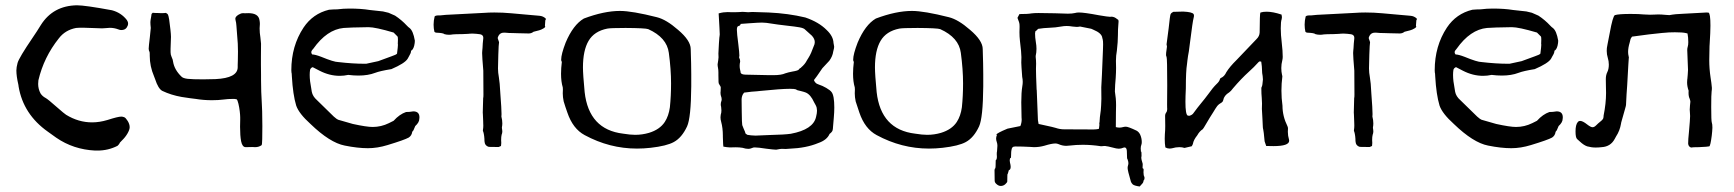

<svg xmlns="http://www.w3.org/2000/svg" viewBox="-20 -547 6458 715"><path d="M343.3 13.7H334.5Q253.4 9.8 189.5 -34.2Q173.8 -44.9 158.2 -56.6Q66.9 -121.1 49.3 -224.6Q48.8 -227.1 48.8 -228.8Q48.8 -230.5 48.3 -231.9Q41 -263.2 41 -284.7Q41 -295.9 45.4 -312.5Q50.8 -332 101.6 -406.7Q117.7 -430.2 132.3 -454.1Q177.7 -525.9 266.6 -527.3Q296.9 -527.3 397 -508.8Q431.6 -499.5 452.6 -472.2Q457 -465.8 457 -459Q457 -452.1 452.1 -444.8Q445.8 -435.1 431.6 -435.1Q426.3 -435.1 420.9 -437.5Q405.3 -443.4 389.2 -443.4Q382.3 -443.4 375.5 -442.4Q368.7 -441.4 359.9 -441.4Q345.7 -441.4 325.9 -442.6Q306.2 -443.8 289.6 -443.8Q272.5 -443.8 263.2 -442.9Q222.7 -435.1 199.2 -404.3Q143.1 -334 123 -248Q122.1 -241.2 122.1 -234.4Q122.1 -215.8 130.9 -199.2Q137.7 -188.5 149.9 -182.1Q157.7 -178.2 192.4 -147.5Q219.7 -123.5 226.1 -119.6Q272 -91.3 322.8 -91.3Q350.6 -91.3 379.9 -100.1Q419.4 -112.8 431.6 -112.8Q436.5 -112.8 442.4 -110.6Q448.2 -108.4 455.6 -96.4Q462.9 -84.5 462.9 -73.2Q462.9 -64 454.8 -50Q446.8 -36.1 434.1 -23.9Q424.8 -15.1 424.8 -12.2Q420.9 -6.8 417.5 -3.9Q382.8 13.7 343.3 13.7Z M930.2 1 919.4 0.5 895 1Q882.3 1 877.9 -21Q874 -41 874 -75.2Q874 -90.8 874.5 -101.1V-109.9Q874.5 -118.2 872.8 -132.6Q871.1 -147 867.9 -160.6Q864.7 -174.3 861.3 -177.2L858.9 -177.7Q855.5 -178.7 851.6 -178.7Q827.6 -178.7 812 -176.3Q793.5 -173.8 769 -173.8Q737.8 -173.8 708.5 -178.7Q698.7 -180.2 688.5 -181.2Q671.9 -183.6 656.2 -186Q617.2 -192.9 584.5 -208.5Q569.3 -216.3 557.6 -252.4Q555.7 -258.3 553.7 -262.7Q537.6 -300.3 537.6 -339.4V-345.7Q537.6 -354 535.9 -356Q534.2 -357.9 533.7 -365.7Q533.7 -373 538.1 -409.2Q541.5 -437.5 541.5 -442.9Q540 -456.1 540 -464.8Q540 -469.7 543 -485.4L544.4 -495.1Q544.4 -495.6 548.8 -499.5Q553.7 -498.5 568.4 -498.5Q576.2 -498.5 580.1 -498H584.5Q588.9 -498 592.8 -498.5L597.7 -499Q603.5 -496.1 605.5 -492.7Q609.9 -483.4 614.7 -436.5Q616.7 -418.5 616.7 -409.7Q616.7 -400.9 616 -388.9Q615.2 -377 615.2 -365.7Q615.2 -361.8 615.2 -352.5Q615.2 -343.3 618.7 -335.9Q624.5 -323.2 624.5 -317.4Q629.4 -287.1 655.8 -261.7Q661.6 -255.4 679 -253.4Q696.3 -251.5 736.8 -251.5Q756.3 -251.5 782.2 -252.4Q865.2 -256.3 865.2 -296.9V-305.2Q865.2 -313 865.7 -321.3Q866.2 -329.6 866.2 -355Q866.2 -385.3 863.3 -413.1L860.4 -451.2Q859.9 -461.9 856.9 -473.1L856.4 -477.1Q856.4 -487.8 876 -496.1Q879.9 -498 886.2 -498L891.6 -497.6Q898.4 -498 904.8 -498Q942.4 -498 946.3 -472.2Q947.8 -464.8 947.8 -458Q947.8 -449.7 946.8 -441.4Q946.8 -424.8 949.7 -407.7Q952.1 -389.6 952.1 -384.3L951.7 -334V-305.2L952.1 -268.1V-249.5Q952.1 -207 955.1 -159.2Q956.5 -147 957 -77.6Q957 -49.8 956.5 -29.1Q956.1 -8.3 954.1 -6.3Q943.8 1 930.2 1Z M1343.8 -309.6 1388.7 -319.3Q1392.6 -320.3 1438 -337.4Q1455.6 -343.3 1458.5 -347.2Q1461.9 -373.5 1461.9 -380.4Q1461.9 -382.3 1461.4 -383.8L1461.9 -399.4Q1461.9 -409.7 1460.4 -411.1L1445.8 -425.8Q1377.9 -445.8 1352.5 -445.8Q1281.2 -444.8 1259.8 -442.9Q1197.3 -437 1146.5 -365.2Q1139.2 -357.9 1139.2 -352.5Q1139.2 -348.1 1142.6 -344.2Q1153.3 -344.2 1176.3 -335.4Q1223.6 -315.9 1239.7 -315.9Q1293.5 -309.6 1337.4 -309.6ZM1350.1 4.9Q1312 4.9 1263.7 -4.9Q1208.5 -15.6 1136.2 -85.4Q1093.3 -124 1083 -153.8Q1070.8 -194.3 1066.9 -262.2Q1066.4 -276.4 1065.4 -277.3L1064.9 -285.6Q1064.9 -375.5 1110.4 -444.3Q1145 -496.1 1205.1 -510.7Q1221.2 -512.2 1235.8 -512.2Q1258.8 -515.1 1281.2 -515.1Q1324.7 -515.1 1356.9 -509.8Q1381.3 -506.8 1406.2 -504.4L1426.8 -499.5L1451.2 -488.8Q1475.6 -472.7 1495.1 -451.7Q1500.5 -445.8 1504.9 -442.9Q1518.6 -432.6 1524.9 -395.5Q1524.9 -387.2 1522.5 -377Q1518.6 -361.8 1510.7 -357.9V-356.9Q1510.7 -349.6 1503.4 -337.9L1498 -328.1Q1487.3 -311 1437.5 -289.6Q1395 -282.7 1377.4 -275.9Q1350.6 -265.6 1314.9 -265.6Q1296.9 -265.6 1276.9 -268.1Q1260.7 -264.6 1245.1 -264.6Q1207 -264.6 1169.9 -283.7L1144.5 -296.9Q1137.7 -294.9 1134.8 -287.6Q1133.3 -278.3 1133.3 -268.1Q1133.3 -256.8 1134.8 -244.1L1141.1 -205.1Q1144.5 -188 1160.2 -174.3L1223.1 -112.8Q1235.4 -102.1 1239.3 -101.1L1293.9 -85.4Q1345.2 -74.2 1367.7 -74.2Q1399.4 -74.2 1428.2 -88.4Q1437 -92.3 1445.8 -97.2Q1467.8 -121.6 1492.2 -129.9L1504.9 -130.4Q1517.1 -132.3 1519 -132.3Q1542 -132.3 1542 -109.9L1541.5 -104.5Q1541.5 -91.3 1526.4 -77.6L1519.5 -61.5Q1516.1 -58.1 1515.1 -55.7Q1513.2 -42 1502 -34.7Q1486.3 -25.9 1423.3 -6.8Q1385.3 4.9 1350.1 4.9Z M1801.8 0Q1797.9 0 1793 -3.4Q1784.7 -9.3 1784.7 -19.5L1784.2 -20Q1784.2 -41 1779.8 -56.2Q1778.3 -58.1 1778.3 -60.5V-62Q1779.8 -70.8 1779.8 -79.1Q1779.8 -83.5 1779.5 -87.6Q1779.3 -91.8 1779.3 -96.2Q1779.3 -108.4 1778.3 -120.1Q1777.8 -120.6 1777.8 -127.9Q1777.8 -142.1 1779.3 -181.6Q1780.3 -184.1 1780.3 -194.3Q1780.3 -210.4 1779.8 -283.7Q1775.4 -335.4 1775.4 -349.6Q1775.4 -355.5 1775.9 -357.9Q1776.4 -360.4 1776.9 -368.4Q1777.3 -376.5 1777.8 -385.3Q1778.3 -390.6 1778.8 -395.3Q1779.3 -399.9 1779.5 -402.1Q1779.8 -404.3 1779.8 -406.2Q1779.8 -417 1768.1 -419.4Q1754.4 -421.4 1740.7 -421.9Q1730 -421.9 1722.7 -420.9Q1711.4 -419.9 1700.2 -419.9Q1676.8 -419.9 1666.5 -418.9Q1658.7 -417.5 1652.3 -417.5Q1642.6 -417.5 1634.8 -419.9Q1630.9 -424.3 1605 -425.3Q1599.6 -425.8 1597.7 -428.7Q1594.7 -441.4 1594.7 -455.1Q1594.7 -470.2 1598.6 -485.8Q1603 -489.7 1610.8 -489.7H1619.6Q1624 -490.2 1640.1 -491.7L1780.8 -499Q1800.8 -500.5 1820.8 -500.5Q1852.1 -500.5 1883.8 -497.6Q1907.7 -495.1 1938.5 -492.7Q1966.3 -490.2 1988.3 -488.3Q2002.9 -487.3 2012.7 -477.5V-476.1Q2012.7 -473.6 2010.7 -471.2Q2009.3 -453.1 2009.3 -451.2Q2009.3 -449.2 2010.7 -447.3Q2008.3 -443.4 2003.4 -440.9Q1995.1 -436 1987.8 -434.1Q1977.5 -431.2 1966.8 -428.7Q1959 -422.4 1949.2 -422.4H1948.2Q1930.7 -423.3 1908.2 -423.3L1892.6 -423.8Q1874.5 -423.8 1861.3 -425.3H1856.4Q1838.9 -425.3 1833.5 -406.2V-405.8Q1833.5 -403.3 1835.9 -397.5Q1838.4 -391.6 1838.4 -390.1V-389.2Q1836.9 -383.3 1835.7 -342.8Q1834.5 -302.2 1834.5 -292Q1834.5 -276.9 1837.9 -258.3Q1839.8 -246.6 1840.8 -234.9Q1841.8 -219.2 1843.3 -197.8Q1847.7 -141.6 1847.7 -122.1Q1847.7 -114.7 1847.2 -112.8Q1850.6 -100.1 1850.6 -87.4Q1850.6 -80.1 1849.1 -72.8V-70.3Q1849.1 -66.4 1850.1 -63L1850.6 -57.6Q1850.6 -51.3 1848.1 -45.4Q1846.2 -38.1 1846.2 -25.4Q1846.2 -20.5 1846.7 -14.6L1845.7 -3.4L1836.9 0.5Q1805.2 0 1801.8 0Z M2345.2 -44.9Q2371.6 -44.9 2396.5 -52.2Q2437 -64.5 2455.6 -92.8Q2470.2 -115.2 2474.6 -147.5Q2479 -189.5 2479 -236.3Q2479 -288.6 2470.7 -350.1Q2463.4 -407.2 2394 -438.5Q2383.8 -442.4 2309.6 -442.9Q2252.4 -442.9 2241.2 -440.4Q2192.9 -430.7 2171.9 -395Q2150.9 -359.4 2150.9 -295.9Q2150.9 -270 2157.2 -204.1Q2172.9 -64.5 2300.3 -49.3Q2327.1 -44.9 2345.2 -44.9ZM2352.1 6.3Q2250 6.3 2157.2 -43.9Q2113.3 -67.4 2092.8 -127.9Q2085.4 -148.4 2079.1 -169.4Q2075.7 -185.5 2075.7 -199.2L2076.2 -213.9Q2076.2 -219.2 2075.7 -221.7Q2069.3 -242.7 2069.3 -272.5Q2069.3 -293 2072.3 -316.9Q2069.8 -318.8 2069.8 -324.7Q2069.8 -345.2 2086.4 -388.2Q2114.3 -454.6 2154.3 -478Q2229.5 -506.3 2288.6 -506.3Q2334 -506.3 2426.3 -482.9Q2461.4 -474.1 2504.9 -436Q2552.2 -396 2552.2 -364.3L2553.7 -310.5Q2553.7 -287.1 2554.2 -270V-225.6Q2553.2 -107.9 2538.6 -76.2Q2519 -34.2 2489.3 -18.1Q2462.9 -3.4 2402.8 3.4Q2377 6.3 2352.1 6.3Z M2871.1 10.3H2869.1Q2861.8 10.3 2834 6.8Q2803.2 2 2791 2Q2787.1 2 2785.6 2.4Q2774.4 7.3 2766.6 7.3Q2756.8 7.3 2745.1 3.4Q2733.4 1.5 2720.2 1.5L2697.8 2Q2686.5 1.5 2673.8 -1Q2673.3 -2.9 2672.9 -10.7Q2671.9 -30.8 2671.9 -37.1V-42Q2671.9 -70.3 2665.5 -93.8Q2663.1 -102.1 2663.1 -110.4Q2663.1 -115.7 2664.1 -120.1Q2666.5 -126.5 2666.5 -135.7Q2666.5 -141.6 2665.5 -148.9Q2664.1 -153.8 2664.1 -157.7Q2664.1 -164.6 2666 -169.4Q2667.5 -172.9 2667.5 -176.8Q2667.5 -183.1 2664.6 -190.4Q2663.1 -195.3 2663.1 -202.6Q2663.1 -204.6 2663.6 -207.3Q2664.1 -210 2664.1 -221.7Q2663.6 -225.6 2659.7 -230.7Q2655.8 -235.8 2655.8 -241.2L2655.3 -266.6V-277.3Q2655.3 -287.1 2653.8 -294.2Q2652.3 -301.3 2652.3 -307.6Q2655.3 -324.7 2655.8 -333.5L2655.3 -347.7Q2655.3 -355.5 2657.2 -384.8L2659.7 -418.9L2660.6 -407.2V-412.1Q2660.6 -421.4 2659.2 -444.3Q2657.2 -477.1 2657 -483.4Q2656.7 -489.7 2656.2 -497.1L2658.2 -497.6Q2673.3 -502 2689.9 -502Q2702.1 -502 2705.1 -501.5Q2731.9 -501.5 2738.3 -502.4L2744.6 -502.9Q2749 -502.9 2753.4 -502.4Q2759.8 -501.5 2766.1 -501.5L2781.7 -502.4L2842.3 -500.5Q2915.5 -497.1 2979 -481.9Q3029.3 -464.8 3058.6 -435.1Q3083 -412.1 3084 -386.7Q3084.5 -382.8 3085.4 -379.2Q3086.4 -375.5 3086.4 -372.6Q3086.4 -368.2 3083 -355.5Q3080.6 -337.4 3068.4 -320.8L3042.5 -293Q3018.1 -256.8 3011.2 -249Q3011.7 -245.1 3016.4 -239.7Q3021 -234.4 3029.8 -231.9Q3042.5 -228 3057.1 -219.5Q3071.8 -210.9 3076.7 -204.1Q3086.9 -191.4 3086.9 -146.5Q3086.9 -129.9 3085 -107.9L3082 -72.8Q3082 -68.4 3080.6 -62Q3079.1 -55.7 3069.3 -48.3Q3059.6 -25.4 3026.9 -14.2Q2982.4 4.4 2919.9 6.8L2906.2 7.8Q2903.3 7.8 2901.6 7.6Q2899.9 7.3 2890.6 7.3Q2886.2 7.3 2871.1 10.3ZM2793.5 -42Q2825.7 -43.5 2851.1 -44.4Q2899.9 -45.4 2924.8 -48.8Q3008.8 -64.5 3019 -111.8Q3022.5 -125.5 3022.5 -134.8L3021.5 -144Q3021.5 -147.5 3018.1 -154.3L3017.6 -155.3Q3014.6 -159.7 3011.7 -166Q2999 -194.3 2981.4 -202.1Q2975.6 -204.6 2963.9 -207.5Q2945.3 -211.4 2945.3 -213.4L2945.8 -213.9Q2939 -216.3 2921.4 -216.3Q2889.6 -216.3 2812.5 -208.5L2798.3 -207Q2783.2 -206.5 2751 -202.1L2750 -200.7Q2742.7 -192.4 2741.7 -178.2L2742.2 -131.8Q2742.7 -86.4 2744.1 -81.1Q2745.1 -77.1 2749.5 -67.4Q2755.4 -54.7 2755.4 -52.7Q2755.4 -48.8 2763.2 -44.9Q2775.4 -42.5 2793.5 -42ZM2845.2 -267.1H2859.9Q2889.6 -267.1 2904.3 -273.9Q2916 -277.8 2929.7 -280.3Q2953.6 -284.2 2955.1 -288.6Q2956.1 -291.5 2962.9 -294.9L2963.4 -295.9Q2978 -308.1 2984.9 -322.3Q2987.3 -326.7 2991.2 -332.5Q3000.5 -347.2 3010.3 -375Q3014.2 -382.3 3014.2 -390.1Q3014.2 -402.3 3003.4 -414.1L2978.5 -436.5Q2973.6 -442.4 2957 -445.3Q2940.4 -448.2 2912.6 -451.2Q2880.4 -454.6 2834 -461.9Q2825.7 -462.9 2817.4 -462.9Q2805.2 -462.9 2771 -460.4Q2753.9 -459.5 2738.3 -458Q2736.8 -451.7 2731.9 -450.7Q2730 -450.2 2728 -449.2Q2724.1 -446.3 2724.1 -436Q2724.1 -422.9 2729.5 -382.3Q2733.4 -350.6 2733.4 -339.8Q2733.4 -336.4 2732.4 -333Q2732.4 -331.5 2733.9 -329.1Q2736.3 -325.7 2736.3 -317.4Q2734.4 -309.6 2734.4 -301.8Q2734.4 -293.9 2736.3 -286.1Q2737.8 -281.7 2737.8 -277.3Q2739.3 -269.5 2755.9 -269Z M3432.6 -44.9Q3459 -44.9 3483.9 -52.2Q3524.4 -64.5 3543 -92.8Q3557.6 -115.2 3562 -147.5Q3566.4 -189.5 3566.4 -236.3Q3566.4 -288.6 3558.1 -350.1Q3550.8 -407.2 3481.4 -438.5Q3471.2 -442.4 3397 -442.9Q3339.8 -442.9 3328.6 -440.4Q3280.3 -430.7 3259.3 -395Q3238.3 -359.4 3238.3 -295.9Q3238.3 -270 3244.6 -204.1Q3260.3 -64.5 3387.7 -49.3Q3414.6 -44.9 3432.6 -44.9ZM3439.5 6.3Q3337.4 6.3 3244.6 -43.9Q3200.7 -67.4 3180.2 -127.9Q3172.9 -148.4 3166.5 -169.4Q3163.1 -185.5 3163.1 -199.2L3163.6 -213.9Q3163.6 -219.2 3163.1 -221.7Q3156.7 -242.7 3156.7 -272.5Q3156.7 -293 3159.7 -316.9Q3157.2 -318.8 3157.2 -324.7Q3157.2 -345.2 3173.8 -388.2Q3201.7 -454.6 3241.7 -478Q3316.9 -506.3 3376 -506.3Q3421.4 -506.3 3513.7 -482.9Q3548.8 -474.1 3592.3 -436Q3639.6 -396 3639.6 -364.3L3641.1 -310.5Q3641.1 -287.1 3641.6 -270V-225.6Q3640.6 -107.9 3626 -76.2Q3606.4 -34.2 3576.7 -18.1Q3550.3 -3.4 3490.2 3.4Q3464.4 6.3 3439.5 6.3Z M4224.1 147.5Q4205.6 145 4198.7 140.1Q4192.9 134.3 4191.4 129.4Q4179.2 87.9 4179.2 78.6Q4179.2 73.7 4180.7 69.1Q4182.1 64.5 4182.1 61Q4182.1 55.7 4180.2 50.3Q4178.2 43 4177.2 43V43.9Q4176.8 17.6 4176.3 14.6Q4175.3 2 4167.5 2Q4165.5 2 4163.6 2.9Q4154.8 6.8 4146.5 6.8Q4138.2 6.8 4123 2.4Q4115.2 0 4106.9 -1.5Q4104.5 -1.5 4100.8 -2.4Q4097.2 -3.4 4092.3 -3.4Q4089.8 -3.4 4087.2 -2.9Q4084.5 -2.4 4080.1 -2.4Q4045.4 -7.8 4012.2 -7.8Q3987.8 -7.8 3963.4 -4.9Q3957 -3.9 3950.7 -3.9Q3936 -3.9 3921.9 -10.3Q3916 -12.7 3910.2 -12.7Q3896.5 -12.7 3869.6 -4.4Q3850.6 1 3830.6 1Q3822.8 1 3814.5 0Q3788.1 -1.5 3761.2 -1.5Q3753.9 -1.5 3750.7 1.5Q3747.6 4.4 3746.6 12.2Q3745.6 13.2 3745.1 34.7Q3745.1 42 3743.7 42Q3743.2 42 3742.2 40.5Q3740.2 45.9 3740.2 51.3Q3740.2 54.7 3741.2 58.6Q3743.7 67.9 3743.7 74.2Q3743.7 85 3736.8 86.9Q3735.4 90.3 3732.9 100.6L3732.4 100.1Q3731 100.1 3731 128.9Q3730.5 132.8 3723.4 139.2Q3716.3 145.5 3706.5 145.5Q3697.8 145.5 3689 136.7Q3684.1 131.8 3684.1 125.5Q3684.1 90.8 3683.6 86.4Q3683.6 84 3684.6 81.5Q3687.5 80.6 3687.5 72.3Q3687.5 52.2 3688 49.8Q3692.4 47.4 3692.4 36.1L3691.9 27.8Q3691.9 18.6 3692.9 16.6L3694.3 -4.4Q3694.3 -11.7 3691.9 -18.3Q3689.5 -24.9 3689.5 -31.2Q3689.5 -37.6 3692.4 -43.5Q3690.9 -44.4 3690.9 -45.9Q3690.9 -50.8 3731.9 -67.9Q3767.1 -74.7 3779.8 -77.6Q3784.7 -89.8 3784.7 -102.1L3784.2 -109.4Q3784.2 -130.4 3783.2 -165.5Q3783.2 -203.1 3787.1 -226.1Q3788.6 -234.4 3788.6 -242.2Q3788.6 -251.5 3786.6 -260.7Q3783.2 -305.2 3783.2 -314L3783.7 -334Q3783.7 -350.6 3778.3 -394Q3776.4 -410.6 3776.4 -427.2Q3776.4 -437.5 3776.9 -447.3Q3776.9 -451.2 3776.6 -455.3Q3776.4 -459.5 3774.7 -465.1Q3772.9 -470.7 3769 -480.5Q3770.5 -483.9 3772.5 -487.3Q3774.4 -490.7 3776.4 -494.6Q3808.1 -494.6 3820.8 -497.1Q3830.1 -498.5 3847.7 -498.5Q3878.9 -498.5 3908.2 -497.6Q3943.8 -496.1 3956.5 -496.1Q3972.7 -496.1 3982.9 -498.5Q3989.7 -500.5 3998 -500.5Q4018.1 -500.5 4072.3 -490.2Q4106 -484.4 4113.8 -484.4L4118.7 -484.9Q4130.4 -484.9 4141.1 -475.1Q4145.5 -474.6 4145.5 -466.8Q4145.5 -461.9 4144.5 -453.1Q4143.1 -439.5 4143.1 -415.8Q4143.1 -392.1 4139.2 -358.4Q4135.7 -339.8 4135.7 -320.3L4136.2 -294.4Q4136.2 -277.8 4134.8 -256.3Q4132.3 -231 4131.8 -206.5Q4136.2 -181.2 4136.2 -155.3Q4136.2 -141.6 4135.7 -128.4Q4135.3 -110.4 4135.3 -73.7Q4142.1 -71.8 4148.4 -71.8Q4155.3 -71.8 4161.1 -73.5Q4167 -75.2 4172.9 -75.2Q4181.6 -75.2 4212.4 -60.5Q4221.2 -55.7 4226.1 -45.4Q4231.9 -32.2 4231.9 -18.1Q4231.9 -11.7 4230.5 -8.3Q4228 -2 4228 5.9L4229 19.5Q4229 18.1 4230 16.6Q4231 18.6 4231 33.7Q4230 38.6 4230 40.5Q4230 45.9 4234.4 59.6Q4235.4 62 4235.4 65.4Q4235.4 73.2 4234.9 78.1Q4234.9 80.6 4238.3 81.5Q4238.8 83 4238.8 85L4238.3 94.7Q4238.3 106.4 4241.7 111.8L4242.2 116.2Q4242.2 122.1 4238.3 126Q4238.3 132.3 4233.4 137.2Q4228.5 142.1 4224.1 147.5ZM4051.8 -64.9Q4061.5 -64.9 4071.8 -66.9L4072.8 -70.3Q4074.2 -77.6 4074.2 -82L4073.7 -87.9Q4073.7 -90.3 4074.7 -92.8Q4075.7 -112.8 4077.6 -123.5Q4079.6 -134.3 4080.6 -154.8Q4081.5 -172.4 4081.5 -178.7L4081.1 -221.7L4083.5 -267.6L4087.4 -361.8L4087.9 -381.8Q4087.9 -395.5 4086.4 -400.4Q4085.4 -402.3 4085 -405.3Q4083.5 -423.3 4051.3 -436.5L4043.5 -439.9Q4022.5 -443.8 4002 -448.2Q3996.1 -446.8 3989.3 -446.8L3973.6 -448.2Q3962.9 -450.2 3952.1 -450.2Q3941.9 -450.2 3931.6 -448.2Q3910.6 -444.3 3888.4 -443.6Q3866.2 -442.9 3845.7 -439.5Q3840.3 -433.1 3838.4 -432.4Q3836.4 -431.6 3835.9 -430.9Q3835.4 -430.2 3834.5 -422.9Q3834.5 -407.7 3837.4 -390.6Q3839.8 -377.4 3839.8 -365.2Q3839.8 -351.6 3836.9 -338.9V-334.5Q3838.4 -322.3 3838.4 -309.6L3837.9 -290.5Q3837.9 -270 3840.3 -213.9L3840.8 -210.9L3845.2 -99.6Q3845.2 -97.7 3847.7 -85.4L3867.2 -81.1Q3904.3 -73.2 3911.1 -70.8Q3926.8 -65.4 3942.9 -65.4Z M4335.9 6.3Q4327.6 6.3 4319.8 2Q4317.4 -12.2 4317.4 -30.3L4317.9 -46.9Q4319.3 -62 4319.3 -77.6L4318.8 -116.2Q4318.8 -123 4322.8 -127.9Q4326.7 -132.8 4326.7 -141.1Q4326.7 -142.6 4326.4 -144.3Q4326.2 -146 4326.2 -157.7Q4326.7 -180.7 4326.7 -229.5Q4326.7 -330.1 4324.2 -335.4Q4322.3 -337.9 4322.3 -342.8Q4322.3 -350.1 4324 -360.4Q4325.7 -370.6 4325.7 -373.5Q4325.7 -376 4325 -377.7Q4324.2 -379.4 4324.2 -381.8L4332 -441.4Q4336.9 -488.8 4339.1 -493.9Q4341.3 -499 4349.1 -502.9L4386.2 -503.9Q4419.4 -502.4 4424.8 -494.6Q4426.3 -492.2 4426.3 -488.8Q4426.3 -484.9 4424.8 -479.5Q4421.4 -467.3 4412.1 -393.1Q4408.7 -364.3 4407.2 -355.5Q4403.8 -338.4 4401.9 -321.8Q4401.4 -314.9 4400.4 -308.6Q4396 -282.7 4396 -217.3Q4394.5 -186.5 4394.5 -168Q4394.5 -121.1 4402.8 -116.7L4408.7 -115.7Q4420.4 -118.7 4425.3 -127Q4439.5 -146.5 4452.9 -162.6Q4466.3 -178.7 4479 -195.8Q4497.1 -221.2 4510.3 -233.9Q4521 -243.7 4522.9 -252Q4522.9 -254.9 4526.9 -256.8Q4539.6 -262.2 4546.9 -278.3Q4559.6 -298.8 4585 -323.7L4659.2 -401.4Q4670.4 -412.1 4670.9 -426.3Q4671.4 -495.1 4673.3 -499L4674.3 -500.5Q4684.1 -503.4 4696.8 -503.4Q4720.2 -503.4 4752.4 -492.7Q4753.9 -486.8 4753.9 -483.4Q4753.9 -479 4752.9 -475.6Q4749.5 -467.3 4749.5 -441.4Q4749.5 -417.5 4753.2 -387.5Q4756.8 -357.4 4756.8 -335.4Q4756.8 -329.1 4755.4 -323.2Q4751.5 -308.1 4751.5 -293.5Q4751.5 -280.3 4754.4 -267.1Q4755.4 -265.6 4755.4 -262.2Q4752 -235.4 4752 -209.5Q4752 -181.2 4755.9 -153.3Q4755.9 -114.3 4774.4 -77.1Q4776.4 -73.2 4776.4 -68.4Q4775.9 -65.9 4775.9 -56.2Q4775.9 -41.5 4780.3 -26.9L4780.8 -22.9Q4780.8 -2.9 4722.2 -2.9L4695.3 -3.4Q4692.4 -12.7 4690.4 -17.6Q4689.5 -18.6 4689 -24.4Q4686 -58.1 4684.3 -64.2Q4682.6 -70.3 4682.6 -76.7Q4682.1 -91.8 4681.2 -106Q4679.7 -123.5 4679.2 -141.6L4679.7 -161.6Q4679.7 -172.4 4678.7 -182.6Q4677.2 -196.8 4677.2 -218.3Q4677.2 -221.7 4679.2 -224.9Q4681.2 -228 4683.1 -251Q4683.1 -257.3 4682.1 -263.7Q4679.7 -274.9 4679.7 -286.6Q4679.7 -298.3 4676.8 -317.4Q4673.8 -318.4 4671.9 -318.4Q4668.9 -318.4 4666.5 -315.4Q4649.4 -296.4 4631.3 -280.3Q4601.6 -253.4 4571.8 -218.3Q4563.5 -207 4557.6 -203.1Q4538.1 -191.4 4535.2 -173.8Q4534.2 -168.5 4529.8 -165.5Q4519 -159.7 4512.7 -151.9Q4507.8 -145.5 4497.6 -128.4Q4484.9 -108.9 4472.9 -88.1Q4460.9 -67.4 4459 -65.9Q4446.8 -58.1 4438.5 -43Q4424.8 -25.9 4422.4 -11.7Q4421.9 -8.8 4418 -2.4Q4415 -1.5 4397.5 2.4Q4393.1 3.9 4391.1 3.9Q4382.3 1 4372.1 1Q4358.4 1 4343.8 5.4Q4339.8 6.3 4335.9 6.3Z M5045.4 0Q5041.5 0 5036.6 -3.4Q5028.3 -9.3 5028.3 -19.5L5027.8 -20Q5027.8 -41 5023.4 -56.2Q5022 -58.1 5022 -60.5V-62Q5023.4 -70.8 5023.4 -79.1Q5023.4 -83.5 5023.2 -87.6Q5022.9 -91.8 5022.9 -96.2Q5022.9 -108.4 5022 -120.1Q5021.5 -120.6 5021.5 -127.9Q5021.5 -142.1 5022.9 -181.6Q5023.9 -184.1 5023.9 -194.3Q5023.9 -210.4 5023.4 -283.7Q5019 -335.4 5019 -349.6Q5019 -355.5 5019.5 -357.9Q5020 -360.4 5020.5 -368.4Q5021 -376.5 5021.5 -385.3Q5022 -390.6 5022.5 -395.3Q5022.9 -399.9 5023.2 -402.1Q5023.4 -404.3 5023.4 -406.2Q5023.4 -417 5011.7 -419.4Q4998 -421.4 4984.4 -421.9Q4973.6 -421.9 4966.3 -420.9Q4955.1 -419.9 4943.8 -419.9Q4920.4 -419.9 4910.2 -418.9Q4902.3 -417.5 4896 -417.5Q4886.2 -417.5 4878.4 -419.9Q4874.5 -424.3 4848.6 -425.3Q4843.3 -425.8 4841.3 -428.7Q4838.4 -441.4 4838.4 -455.1Q4838.4 -470.2 4842.3 -485.8Q4846.7 -489.7 4854.5 -489.7H4863.3Q4867.7 -490.2 4883.8 -491.7L5024.4 -499Q5044.4 -500.5 5064.5 -500.5Q5095.7 -500.5 5127.4 -497.6Q5151.4 -495.1 5182.1 -492.7Q5210 -490.2 5231.9 -488.3Q5246.6 -487.3 5256.3 -477.5V-476.1Q5256.3 -473.6 5254.4 -471.2Q5252.9 -453.1 5252.9 -451.2Q5252.9 -449.2 5254.4 -447.3Q5252 -443.4 5247.1 -440.9Q5238.8 -436 5231.4 -434.1Q5221.2 -431.2 5210.4 -428.7Q5202.6 -422.4 5192.9 -422.4H5191.9Q5174.3 -423.3 5151.9 -423.3L5136.2 -423.8Q5118.2 -423.8 5105 -425.3H5100.1Q5082.5 -425.3 5077.1 -406.2V-405.8Q5077.1 -403.3 5079.6 -397.5Q5082 -391.6 5082 -390.1V-389.2Q5080.6 -383.3 5079.3 -342.8Q5078.1 -302.2 5078.1 -292Q5078.1 -276.9 5081.5 -258.3Q5083.5 -246.6 5084.5 -234.9Q5085.4 -219.2 5086.9 -197.8Q5091.3 -141.6 5091.3 -122.1Q5091.3 -114.7 5090.8 -112.8Q5094.2 -100.1 5094.2 -87.4Q5094.2 -80.1 5092.8 -72.8V-70.3Q5092.8 -66.4 5093.8 -63L5094.2 -57.6Q5094.2 -51.3 5091.8 -45.4Q5089.8 -38.1 5089.8 -25.4Q5089.8 -20.5 5090.3 -14.6L5089.4 -3.4L5080.6 0.5Q5048.8 0 5045.4 0Z M5601.6 -309.6 5646.5 -319.3Q5650.4 -320.3 5695.8 -337.4Q5713.4 -343.3 5716.3 -347.2Q5719.7 -373.5 5719.7 -380.4Q5719.7 -382.3 5719.2 -383.8L5719.7 -399.4Q5719.7 -409.7 5718.3 -411.1L5703.6 -425.8Q5635.7 -445.8 5610.4 -445.8Q5539.1 -444.8 5517.6 -442.9Q5455.1 -437 5404.3 -365.2Q5397 -357.9 5397 -352.5Q5397 -348.1 5400.4 -344.2Q5411.1 -344.2 5434.1 -335.4Q5481.4 -315.9 5497.6 -315.9Q5551.3 -309.6 5595.2 -309.6ZM5607.9 4.9Q5569.8 4.9 5521.5 -4.9Q5466.3 -15.6 5394 -85.4Q5351.1 -124 5340.8 -153.8Q5328.6 -194.3 5324.7 -262.2Q5324.2 -276.4 5323.2 -277.3L5322.8 -285.6Q5322.8 -375.5 5368.2 -444.3Q5402.8 -496.1 5462.9 -510.7Q5479 -512.2 5493.7 -512.2Q5516.6 -515.1 5539.1 -515.1Q5582.5 -515.1 5614.7 -509.8Q5639.2 -506.8 5664.1 -504.4L5684.6 -499.5L5709 -488.8Q5733.4 -472.7 5752.9 -451.7Q5758.3 -445.8 5762.7 -442.9Q5776.4 -432.6 5782.7 -395.5Q5782.7 -387.2 5780.3 -377Q5776.4 -361.8 5768.6 -357.9V-356.9Q5768.6 -349.6 5761.2 -337.9L5755.9 -328.1Q5745.1 -311 5695.3 -289.6Q5652.8 -282.7 5635.3 -275.9Q5608.4 -265.6 5572.8 -265.6Q5554.7 -265.6 5534.7 -268.1Q5518.6 -264.6 5502.9 -264.6Q5464.8 -264.6 5427.7 -283.7L5402.3 -296.9Q5395.5 -294.9 5392.6 -287.6Q5391.1 -278.3 5391.1 -268.1Q5391.1 -256.8 5392.6 -244.1L5398.9 -205.1Q5402.3 -188 5418 -174.3L5481 -112.8Q5493.2 -102.1 5497.1 -101.1L5551.8 -85.4Q5603 -74.2 5625.5 -74.2Q5657.2 -74.2 5686 -88.4Q5694.8 -92.3 5703.6 -97.2Q5725.6 -121.6 5750 -129.9L5762.7 -130.4Q5774.9 -132.3 5776.9 -132.3Q5799.8 -132.3 5799.8 -109.9L5799.3 -104.5Q5799.3 -91.3 5784.2 -77.6L5777.3 -61.5Q5773.9 -58.1 5772.9 -55.7Q5771 -42 5759.8 -34.7Q5744.1 -25.9 5681.2 -6.8Q5643.1 4.9 5607.9 4.9Z M6277.3 2.4Q6267.6 -1 6266.6 -12.2Q6266.6 -27.8 6269.5 -54.7Q6273.9 -103 6273.9 -114.7Q6273.9 -122.6 6273.2 -127.9Q6272.5 -133.3 6272.5 -138.7Q6272.5 -146.5 6273.4 -153.8Q6274.4 -161.1 6274.9 -168.5Q6274.4 -173.3 6272.5 -178.7Q6268.1 -187.5 6268.1 -200.2V-206.1L6268.6 -208L6268.1 -210Q6262.7 -225.6 6262.7 -240.2Q6262.7 -245.6 6263.2 -250.5L6263.7 -253.4Q6264.2 -261.2 6265.1 -269.5Q6266.1 -277.8 6266.1 -286.6L6263.2 -360.8Q6263.2 -367.2 6265.1 -373.3Q6267.1 -379.4 6267.1 -390.1Q6267.1 -408.2 6264.2 -422.4L6258.3 -423.8Q6246.6 -426.8 6217.3 -426.8Q6193.4 -426.8 6176.8 -424.8L6169.9 -424.3Q6127 -420.4 6057.6 -410.6Q6057.1 -409.2 6055.2 -407Q6053.2 -404.8 6051.8 -400.4L6048.8 -388.2Q6043 -369.1 6043 -353.5Q6043 -345.2 6044.9 -337.9Q6045.9 -335.4 6045.9 -332.5Q6045.9 -330.6 6045.4 -328.9Q6044.9 -327.1 6043.9 -306.2Q6042 -267.6 6039.6 -229.5Q6037.1 -198.7 6035.2 -156.2Q6035.2 -153.8 6032 -142.8Q6028.8 -131.8 6025.4 -119.4Q6022 -106.9 6019.3 -97.9Q6016.6 -88.9 6016.6 -86.4Q6012.2 -60.1 5998 -38.6L5993.2 -29.8Q5978 -1 5944.8 1Q5933.1 2.4 5921.9 2.4Q5906.2 2.4 5890.6 -2Q5877.9 -6.3 5863.3 -20Q5858.9 -23.9 5853 -29.3Q5847.2 -34.7 5847.2 -57.6Q5847.2 -82.5 5855.5 -92.3Q5858.9 -96.7 5864.7 -96.7Q5874 -96.7 5890.6 -83.5Q5903.8 -73.2 5910.6 -73.2Q5917 -73.2 5923.8 -80.1Q5932.1 -88.4 5938.5 -93.3Q5944.8 -98.1 5948.2 -102.5Q5951.7 -106.9 5951.7 -114.3V-116.2Q5960.9 -162.1 5960.9 -200.7L5960.4 -225.6Q5960 -234.9 5960 -252.4Q5960 -267.6 5965.6 -278.6Q5971.2 -289.6 5971.2 -306.6Q5971.2 -319.3 5967.3 -331.8Q5963.4 -344.2 5963.4 -357.4L5963.9 -368.2Q5964.8 -371.1 5966.3 -381.8L5974.6 -424.3Q5985.8 -486.3 5993.7 -490.7Q6008.3 -495.1 6052.2 -495.1Q6084 -495.1 6101.1 -493.2Q6112.8 -492.2 6124.5 -492.2L6141.6 -492.7Q6147.9 -493.2 6154.8 -493.2Q6168 -493.2 6181.6 -491.7Q6191.4 -490.7 6196.8 -490.7Q6200.2 -490.7 6209 -492.7Q6215.3 -494.1 6245.4 -495.6Q6275.4 -497.1 6326.7 -500L6334.5 -500.5L6342.3 -500Q6349.6 -497.6 6349.6 -451.7Q6349.6 -428.7 6346.7 -383.3L6346.2 -375Q6346.2 -362.3 6345.7 -349.4Q6345.2 -336.4 6345.2 -322.3Q6345.2 -291 6350.1 -258.3Q6353.5 -237.8 6355 -219.7Q6355 -211.9 6354 -206.5Q6352.5 -196.3 6352.5 -147.9Q6352.5 -96.2 6354.7 -90.6Q6356.9 -85 6356.9 -71.3Q6356.4 -57.6 6354.5 -42Q6349.6 -3.4 6345.2 -2Q6340.8 -0.5 6306.6 1Q6283.2 1 6277.3 2.4Z"/></svg>

Font: Kurland
Style: Regular
Weight: 400
Designer: GGBot
Version: 0.22